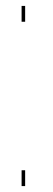

<svg xmlns="http://www.w3.org/2000/svg" viewBox="-20 -629 179 649"><path d="M53 -53.5V0H65V-53.5ZM53 -609V-555.5H65V-609Z"/></svg>

Font: Anybody SemiExpanded Thin
Style: Regular
Weight: 250
Width: 6
Version: Version 1.113;gftools[0.9.25]